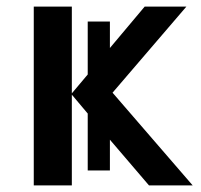

<svg xmlns="http://www.w3.org/2000/svg" viewBox="-20 -560 606 580"><path d="M197 -540H82V0H197V-274L245 -217V-45H312V-138L430 0H562L320 -280L543 -540H417L312 -415V-495H245V-335L197 -278Z"/></svg>

Font: OpenSansMMV
Style: Semibold
Weight: 600
Designer: Steve Matteson
Foundry: Ascender Corporation
Version: Version 6.000